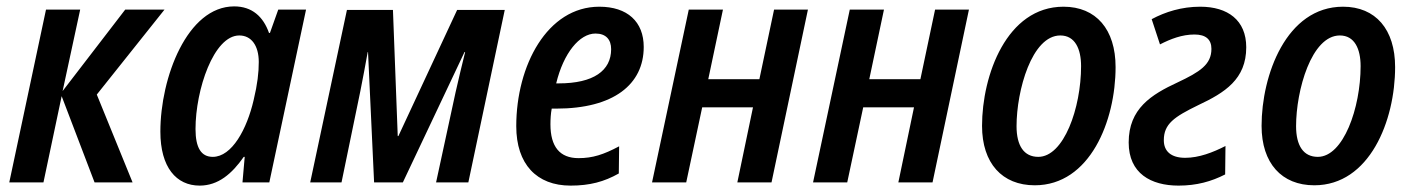

<svg xmlns="http://www.w3.org/2000/svg" viewBox="-20 -571 4418 601"><path d="M9 0H116L173 -270L276 0H395L283 -275L495 -541H372L176 -286L231 -541H124Z M646 -80C610 -80 592 -108 592 -167C592 -290 649 -460 729 -460C767 -460 790 -428 790 -377C790 -344 786 -308 774 -258C753 -167 706 -80 646 -80ZM605 10C663 10 706 -27 743 -80H746L739 0H823L938 -541H851L825 -468H822C804 -519 769 -551 713 -551C566 -551 482 -328 482 -159C482 -47 532 10 605 10Z M951 0H1049L1108 -286C1116 -327 1124 -368 1131 -408H1132L1151 0H1241L1434 -408H1436C1427 -371 1416 -327 1406 -282L1345 0H1446L1560 -540H1411L1227 -145H1225L1210 -540H1066Z M1766 10C1826 10 1871 -2 1917 -28L1918 -113C1869 -87 1835 -76 1791 -76C1732 -76 1703 -112 1703 -182C1703 -198 1704 -215 1707 -231H1721C1901 -231 1995 -307 1995 -424C1995 -503 1944 -550 1856 -550C1693 -550 1596 -366 1596 -176C1596 -57 1660 10 1766 10ZM1721 -310C1744 -405 1794 -466 1844 -466C1877 -466 1893 -447 1893 -417C1893 -350 1838 -310 1729 -310Z M2021 0H2128L2178 -235H2337L2288 0H2395L2509 -541H2403L2357 -323H2197L2243 -541H2136Z M2525 0H2632L2682 -235H2841L2792 0H2899L3013 -541H2907L2861 -323H2701L2747 -541H2640Z M3219 9C3392 9 3472 -193 3472 -361C3472 -479 3411 -550 3309 -550C3131 -550 3054 -335 3054 -177C3054 -60 3117 9 3219 9ZM3230 -80C3185 -80 3162 -115 3162 -176C3162 -288 3210 -460 3299 -460C3345 -460 3364 -418 3364 -364C3364 -233 3310 -80 3230 -80Z M3669 10C3726 10 3772 -3 3815 -25L3816 -114C3777 -94 3733 -77 3690 -77C3645 -77 3623 -98 3623 -132C3623 -183 3655 -205 3731 -242C3814 -281 3881 -323 3881 -423C3881 -508 3823 -550 3737 -550C3679 -550 3628 -534 3585 -511L3611 -432C3644 -449 3680 -463 3719 -463C3755 -463 3772 -447 3772 -418C3772 -369 3736 -346 3666 -313C3584 -275 3513 -231 3513 -125C3513 -28 3583 10 3669 10Z M4094 9C4267 9 4347 -193 4347 -361C4347 -479 4286 -550 4184 -550C4006 -550 3929 -335 3929 -177C3929 -60 3992 9 4094 9ZM4105 -80C4060 -80 4037 -115 4037 -176C4037 -288 4085 -460 4174 -460C4220 -460 4239 -418 4239 -364C4239 -233 4185 -80 4105 -80Z"/></svg>

Font: Noto Sans Display SemiCondensed Medium
Style: Italic
Weight: 500
Width: 4
Italic angle: -12°
Designer: Monotype Design Team
Foundry: Monotype Imaging Inc.
Version: Version 1.900